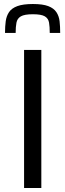

<svg xmlns="http://www.w3.org/2000/svg" viewBox="-20 -937 326 957"><path d="M100 0V-688H186V0ZM144 -917Q193 -917 220.5 -906.5Q248 -896 261 -876.5Q274 -857 277 -831Q280 -805 280 -773H228Q228 -803 224.5 -824Q221 -845 203.5 -855.5Q186 -866 144 -866Q102 -866 84 -855.5Q66 -845 62 -824Q58 -803 58 -773H5Q5 -805 8.5 -831Q12 -857 25 -876.5Q38 -896 66.5 -906.5Q95 -917 144 -917Z"/></svg>

Font: Saira Thin
Style: Regular
Weight: 400
Version: Version 1.101